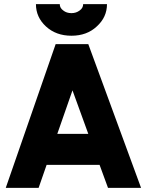

<svg xmlns="http://www.w3.org/2000/svg" viewBox="-20 -915 714 935"><path d="M259 -263 333 -475 410 -263ZM207 -112H465L506 0H667L410 -700H251L8 0H168ZM155 -895Q155 -831 204 -786Q253 -741 328 -741Q403 -741 451 -786Q501 -831 501 -895H385Q385 -876 368 -864Q351 -851 328 -851Q304 -851 288 -864Q271 -876 271 -895Z"/></svg>

Font: Unageo
Style: ExtraBold
Weight: 800
Designer: Richard Sepsi
Foundry: Richard Sepsi
Version: Version 2.000